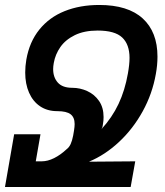

<svg xmlns="http://www.w3.org/2000/svg" viewBox="-46 -753 666 773"><path d="M11 -212.5H117L98 -103.5H122Q146 -103.5 172 -116.5Q198 -129.5 222.5 -152.5Q232.5 -160 238.5 -173.2Q244.5 -186.5 248.5 -207L252 -227.5Q254.5 -243.5 254.5 -253.5Q254.5 -280.5 238.2 -293Q222 -305.5 184.5 -305.5Q144.5 -305.5 115.5 -325Q86.5 -344.5 71 -379.8Q55.5 -415 55.5 -461Q55.5 -486 60 -513Q72.5 -584.5 112.5 -634Q152.5 -683.5 214.2 -708.2Q276 -733 353.5 -733Q469 -733 528.5 -678.8Q588 -624.5 588 -525Q588 -491 581.5 -455.5Q567.5 -375.5 528.5 -304.8Q489.5 -234 433.2 -181.5Q377 -129 312 -102L498.5 -103.5L480 0H-26ZM168 -475Q168 -441.5 186.8 -420.5Q205.5 -399.5 245 -399.5Q276.5 -399.5 305.5 -386.2Q334.5 -373 352.8 -346.5Q371 -320 371 -282Q371 -266 368.5 -253.5Q368 -252 367.2 -245.2Q366.5 -238.5 362 -232.5Q405.5 -280 431.2 -334.5Q457 -389 469 -457.5Q475.5 -494 475.5 -520Q475.5 -574 446 -602Q416.5 -630 347 -630Q293 -630 255.2 -611.5Q217.5 -593 197 -563.5Q176.5 -534 170.5 -499.5Q168 -485.5 168 -475Z"/></svg>

Font: JuliaMono SemiBoldItalic
Style: Regular
Weight: 600
Italic angle: -9°
Monospace: yes
Designer: cormullion
Foundry: corm
Version: Version 0.049; ttfautohint (v1.8.4)